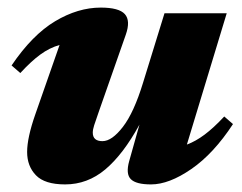

<svg xmlns="http://www.w3.org/2000/svg" viewBox="-20 -471 637 506"><path d="M320.5 -46.5 347.5 -142.5Q304.5 -64 257.5 -24.5Q210.5 15 151.5 15Q98 15 74.8 -9Q51.5 -33 51.5 -70.5Q51.5 -108 73 -169.5L137 -352.5Q110.5 -345 86.2 -327.2Q62 -309.5 33.5 -278.5L10.5 -298.5Q65 -379 125.2 -415Q185.5 -451 245.5 -451Q293.5 -451 309 -433.8Q324.5 -416.5 311.5 -379.5L240 -175.5Q232 -152.5 228.2 -141Q224.5 -129.5 224.5 -121.5Q224.5 -99 250 -99Q275 -99 304 -136.8Q333 -174.5 357 -253L413.5 -436H577.5L472.5 -90Q495.5 -98.5 519.2 -116.2Q543 -134 571 -164L594 -144Q543 -66 484.2 -25.5Q425.5 15 378 15Q338.5 15 324.8 1.2Q311 -12.5 320.5 -46.5Z"/></svg>

Font: Newsreader Text ExtraBold
Style: Italic
Weight: 800
Italic angle: -17°
Designer: Hugues Gentile
Foundry: Production Type
Version: Version 1.001